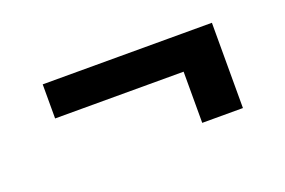

<svg xmlns="http://www.w3.org/2000/svg" viewBox="-44 -498 644 434"><g transform="rotate(-20 278.0 -280.5)"><path d="M482.3 -300.8H75.3V-382.8H482.3ZM482.3 -177.7H384.4V-345.7H482.3Z"/></g></svg>

Font: Pretendard Std Variable
Style: Regular
Weight: 400
Designer: Base glyphs from Inter by Rasmus Andersson; Hangeul glyphs from Noto Sans CJK(Source Han Sans) by Jang Soo-young and Kan
Foundry: Kil Hyung-jin
Version: Version 1.309;Glyphs 3.2 (3225)